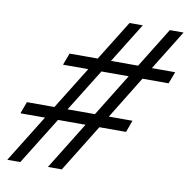

<svg xmlns="http://www.w3.org/2000/svg" viewBox="-71 -680 735 745"><g transform="rotate(10 296.5 -307.5)"><path d="M5.4 -4.9 121.1 -191.4H24.4L41.5 -238.3H149.9L253.9 -405.8H154.3L171.9 -452.6H282.7L380.4 -609.9H432.6L335 -452.6H441.9L539.1 -609.9H593.3L496.1 -452.6H587.9L570.3 -405.8H467.3L364.3 -238.3H457.5L440.4 -191.4H335.4L220.2 -4.9H165.5L280.8 -191.4H172.4L56.6 -4.9ZM201.7 -238.3H309.6L413.1 -405.8H305.7Z"/></g></svg>

Font: Elstob 6pt
Style: Italic
Weight: 400
Italic angle: -20°
Designer: Peter S. Baker
Version: Version 1.015